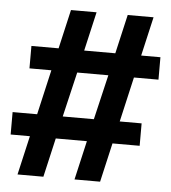

<svg xmlns="http://www.w3.org/2000/svg" viewBox="-48 -697 647 725"><g transform="rotate(5 275.0 -335.0)"><path d="M45 -17 79 -165H6V-250H99L138 -420H55V-505H158L192 -653H289L255 -505H373L407 -653H505L471 -505H544V-420H451L412 -250H495V-165H392L358 -17H261L295 -165H177L143 -17ZM196 -250H314L354 -420H236Z"/></g></svg>

Font: Lode Dark Term
Style: Bold
Weight: 700
Monospace: yes
Designer: Belleve Invis
Foundry: Belleve Invis
Version: Version 29.2.0